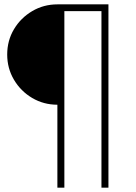

<svg xmlns="http://www.w3.org/2000/svg" viewBox="-20 -750 623 880"><path d="M243 -270Q180 -270 127.5 -301Q75 -332 44 -384.5Q13 -437 13 -500Q13 -564 44 -616Q75 -668 127.5 -699Q180 -730 243 -730H477V110H445V-699H275V110H243Z"/></svg>

Font: M PLUS 2 ExtraLight
Style: Regular
Weight: 250
Designer: Coji Morishita
Foundry: UNDERFOREST DESIGN
Version: Version 1.001